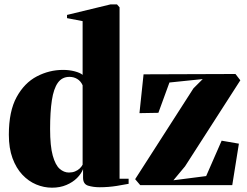

<svg xmlns="http://www.w3.org/2000/svg" viewBox="-20 -837 1116 868"><path d="M215 11.5Q178.5 11.5 143.8 -3Q109 -17.5 81 -47.2Q53 -77 36.5 -122Q20 -167 20 -228Q20 -334 55.2 -398.2Q90.5 -462.5 146.8 -491.8Q203 -521 265 -521Q293 -521 317.8 -514.5Q342.5 -508 353.5 -498.5V-741.5L283 -755V-769.5L479 -817H509L520.5 -804V-29H561.5V-6Q545.5 -2.5 507.5 3.5Q469.5 9.5 431 9.5Q402 9.5 378.8 2.5Q355.5 -4.5 355.5 -33.5V-72.5Q347.5 -51.5 328.2 -32.2Q309 -13 280.2 -0.8Q251.5 11.5 215 11.5ZM291.5 -57Q307 -57 319.2 -62Q331.5 -67 340.2 -75.2Q349 -83.5 353.5 -92.5V-451.5Q345 -470.5 329.2 -480Q313.5 -489.5 294 -489.5Q260.5 -489.5 241.5 -462.8Q222.5 -436 214.5 -383.8Q206.5 -331.5 206.5 -254Q206.5 -176.5 218.5 -133.5Q230.5 -90.5 249.8 -73.8Q269 -57 291.5 -57ZM896.5 -479.5 746 -464 696 -327 610.5 -325.5 629 -501 1044.5 -502.5 1066.5 -474 816.5 -85 764 -22 912 -41 982 -201 1060 -187.5 1030 0H614L591 -27L854.5 -437.5Z"/></svg>

Font: Merriweather 144pt Black
Style: Regular
Weight: 900
Version: Version 2.100